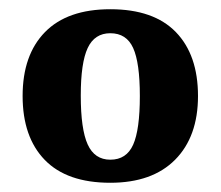

<svg xmlns="http://www.w3.org/2000/svg" viewBox="-20 -703 479 416"><path d="M219 -631Q185 -631 170 -599Q155 -567 155 -496Q155 -423 170 -390Q185 -357 219 -357Q254 -357 268.5 -389.5Q283 -422 283 -495Q283 -567 268.5 -599Q254 -631 219 -631ZM409 -495Q409 -407 359.5 -357Q310 -307 219 -307Q125 -307 77 -356.5Q29 -406 29 -495Q29 -584 77.5 -633.5Q126 -683 219 -683Q313 -683 361 -633.5Q409 -584 409 -495Z"/></svg>

Font: ArsenalBold
Style: Bold
Weight: 700
Designer: Andrij Shevchenko
Foundry: Stairsfor.com
Version: Version 1.000